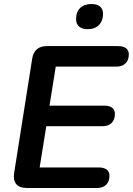

<svg xmlns="http://www.w3.org/2000/svg" viewBox="-20 -934 660 954"><path d="M113 0Q77 0 61 -19Q45 -38 50 -73L140 -643Q145 -674 163.5 -689.5Q182 -705 213 -705H566Q592 -705 606 -694.5Q620 -684 620 -664Q620 -635 603.5 -619Q587 -603 560 -603H257L226 -409H498Q524 -409 537.5 -398.5Q551 -388 551 -368Q551 -339 534.5 -323Q518 -307 491 -307H210L177 -102H470Q496 -102 510 -91.5Q524 -81 524 -61Q524 -32 507.5 -16Q491 0 464 0ZM415 -789Q388 -789 373 -802Q358 -815 358 -839Q358 -875 378.5 -894.5Q399 -914 435 -914Q462 -914 477 -901.5Q492 -889 492 -865Q492 -831 472 -810Q452 -789 415 -789Z"/></svg>

Font: Nunito ExtraLight
Style: Bold Italic
Weight: 700
Italic angle: -9°
Version: Version 3.602